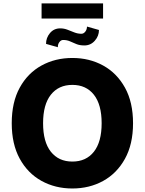

<svg xmlns="http://www.w3.org/2000/svg" viewBox="-20 -1069 829 1099"><path d="M741.5 -363.6Q741.5 -243.6 695.3 -160.2Q649.1 -76.7 570.5 -33.4Q491.8 9.9 394.2 9.9Q296.2 9.9 217.5 -33.6Q138.8 -77.1 93 -160.5Q47.2 -244 47.2 -363.6Q47.2 -484 93 -567.3Q138.8 -650.6 217.5 -693.9Q296.2 -737.2 394.2 -737.2Q491.8 -737.2 570.5 -693.9Q649.1 -650.6 695.3 -567.3Q741.5 -484 741.5 -363.6ZM561.8 -363.6Q561.8 -470.5 517.4 -526.8Q473 -583.1 394.2 -583.1Q315.7 -583.1 271.1 -526.8Q226.6 -470.5 226.6 -363.6Q226.6 -256.7 271.1 -200.5Q315.7 -144.2 394.2 -144.2Q473 -144.2 517.4 -200.5Q561.8 -256.7 561.8 -363.6ZM570 -1049.4V-963.1H218V-1049.4ZM478 -916.9 546.5 -897.4Q546.5 -862.9 522.7 -835.9Q498.9 -808.9 463.1 -808.9Q436.1 -808.9 417.1 -816.8Q398.1 -824.6 380.7 -832.4Q363.3 -840.2 341.6 -840.2Q328.8 -840.2 319.8 -827.9Q310.7 -815.7 311.1 -798.7L243.6 -817.8Q243.3 -852.3 265.8 -879.4Q288.4 -906.6 324.6 -906.6Q346.6 -906.6 366.5 -898.8Q386.4 -891 405.9 -883.3Q425.4 -875.7 446 -875.7Q458.5 -875.7 468 -887.6Q477.6 -899.5 478 -916.9Z"/></svg>

Font: Inter UI Extra Bold
Style: Regular
Weight: 800
Designer: Rasmus Andersson
Foundry: rsms
Version: 3.2;8d6f07862